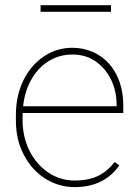

<svg xmlns="http://www.w3.org/2000/svg" viewBox="-20 -726 544 755"><path d="M273.9 9.8C358.4 9.8 414.1 -25.4 449.2 -75.7L430.7 -88.9C387.2 -32.2 334.5 -16.1 273.9 -16.1C235.4 -16.1 200.2 -26.9 169.4 -47.9C107.4 -90.3 68.8 -165 68.8 -252.9V-281.7H464.8V-312.5C464.8 -447.3 381.3 -538.1 264.2 -538.1C223.6 -538.1 186.5 -526.9 152.8 -504.4C85.9 -459.5 42.5 -377.4 42.5 -274.4V-252.9C42.5 -201.7 52.7 -156.7 73.7 -117.2C114.7 -38.1 188.5 9.8 273.9 9.8ZM139.6 -705.6V-679.7H416.5V-705.6ZM264.2 -511.7C299.8 -511.7 330.6 -502.4 356.4 -484.4C408.7 -447.8 438.5 -385.3 438.5 -314.5V-308.1H70.8C82.5 -423.3 157.7 -511.7 264.2 -511.7Z"/></svg>

Font: Vazirmatn Thin
Style: Regular
Weight: 100
Designer: Saber Rastikerdar
Foundry: Saber Rastikerdar
Version: Version 33.003